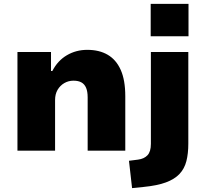

<svg xmlns="http://www.w3.org/2000/svg" viewBox="-20 -777 1049 990"><path d="M70 0V-509H243V-411H250Q277 -464 324.5 -492Q372 -520 430 -520Q492 -520 535.5 -494.5Q579 -469 602.5 -416.5Q626 -364 626 -281V0H432V-275Q432 -305 424 -324Q416 -343 400 -352Q384 -361 359 -361Q333 -361 311.5 -348.5Q290 -336 277 -314Q264 -292 264 -261V0ZM757 -590V-757H952V-590ZM661 193 645 52 692 46Q723 42 740.5 23.5Q758 5 758 -35V-509H951V-36Q951 15 941 54Q931 93 905.5 120Q880 147 835.5 163.5Q791 180 720 187Z"/></svg>

Font: Nunito Sans 6pt Black
Style: Regular
Weight: 900
Version: Version 3.101;gftools[0.9.27]